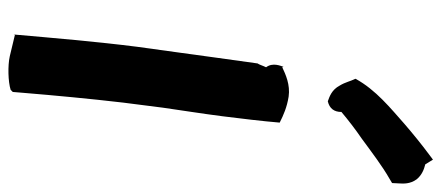

<svg xmlns="http://www.w3.org/2000/svg" viewBox="-313 -733 1037 451"><g transform="rotate(90 205.5 -507.5)"><path d="M90 -312C78 -218 69 -112 61 -21L62 -24L112 -12C134 -7 172 -8 191 -14L196 -19L198 -43C204 -116 212 -201 221 -278L233 -372C240 -421 247 -464 253 -511C258 -550 265 -609 268 -646C250 -655 232 -663 207 -667C179 -671 155 -660 138 -652L137 -655C135 -649 126 -630 138 -614C134 -606 132 -598 129 -594C120 -531 112 -471 103 -406ZM165 -824C171 -812 173 -800 181 -787C191 -768 207 -763 218 -759C235 -763 243 -774 243 -791C262 -807 284 -824 306 -839C336 -861 370 -887 400 -904L410 -910L411 -930C411 -935 413 -952 401 -968C391 -980 378 -985 366 -988L355 -1006L343 -997C320 -980 293 -958 271 -939C235 -907 191 -872 165 -824Z"/></g></svg>

Font: Hussar Pisanka
Style: BdKur
Weight: 700
Designer: Robert Jablonski
Foundry: Cannot Into Space Fonts
Version: Version 1.070